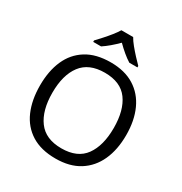

<svg xmlns="http://www.w3.org/2000/svg" viewBox="-214 -1103 1208 1271"><g transform="rotate(30 390.5 -467.0)"><path d="M720 -358Q720 -247 682.5 -164.5Q645 -82 572 -36Q499 10 391 10Q280 10 206.5 -36Q133 -82 97 -165Q61 -248 61 -359Q61 -469 97 -551Q133 -633 206.5 -679Q280 -725 392 -725Q499 -725 572 -679.5Q645 -634 682.5 -551.5Q720 -469 720 -358ZM156 -358Q156 -223 213 -145.5Q270 -68 391 -68Q513 -68 569 -145.5Q625 -223 625 -358Q625 -493 569 -569.5Q513 -646 392 -646Q271 -646 213.5 -569.5Q156 -493 156 -358ZM435 -944Q447 -922 469.5 -894.5Q492 -867 516.5 -840.5Q541 -814 560 -795V-784H498Q472 -800 444 -823.5Q416 -847 389 -874Q362 -847 335 -824Q308 -801 282 -784H222V-795Q241 -815 264.5 -841Q288 -867 310 -894.5Q332 -922 345 -944Z"/></g></svg>

Font: Noto Sans New Tai Lue
Style: Regular
Weight: 400
Designer: Monotype Design Team
Foundry: Monotype Imaging Inc.
Version: Version 2.003